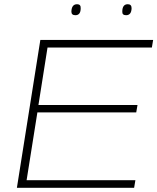

<svg xmlns="http://www.w3.org/2000/svg" viewBox="-20 -889 745 909"><path d="M60 0 171 -700H705L699 -664H205L162 -392H631L625 -357H157L106 -36H621L615 0ZM577 -817Q558 -817 559 -834Q559 -869 585 -869Q603 -869 603 -850Q602 -817 577 -817ZM337 -817Q318 -817 318 -834Q319 -869 345 -869Q363 -869 362 -850Q362 -817 337 -817Z"/></svg>

Font: Georama Extended ExtraLight
Style: Italic
Weight: 200
Width: 7
Italic angle: -9°
Designer: Jean-Baptiste Levee
Foundry: Production Type
Version: Version 1.000